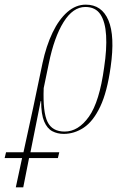

<svg xmlns="http://www.w3.org/2000/svg" viewBox="-111 -566 536 826"><path d="M-91 114 -85 89H-10L32 -104L72 -295Q88 -369 115 -425.5Q142 -482 178.5 -514Q215 -546 258 -546Q327 -546 355.5 -478.5Q384 -411 365 -278Q350 -170 320 -107Q290 -44 249.5 -17Q209 10 163 10Q136 10 114 -1.5Q92 -13 79 -43.5Q66 -74 66 -131H64L20 89H144L138 114H14L-11 240H-43L-16 114ZM167 0Q226 0 271.5 -64Q317 -128 337 -276Q349 -355 345.5 -413.5Q342 -472 321 -504Q300 -536 256 -536Q203 -536 162.5 -471Q122 -406 99 -293L77 -187Q73 -83 93.5 -41.5Q114 0 167 0Z"/></svg>

Font: Noto Serif Display ExtraCondensed Thin
Style: Italic
Weight: 100
Width: 2
Italic angle: -12°
Designer: Monotype Design Team
Foundry: Monotype Imaging Inc.
Version: Version 2.009